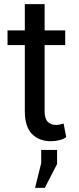

<svg xmlns="http://www.w3.org/2000/svg" viewBox="-20 -676 386 933"><path d="M196.8 -655.8V-528.3H296.9V-457H196.8V-136.2Q196.8 -99.1 212.2 -84Q227.5 -68.8 252.9 -68.8Q261.2 -68.8 271.2 -70.8Q281.2 -72.8 289.1 -75.7L301.8 -9.8Q291 -1 270.3 4.6Q249.5 10.3 228.5 10.3Q169.9 10.3 135.3 -25.1Q100.6 -60.5 100.6 -136.2V-457H16.6V-528.3H100.6V-655.8ZM257.3 121.1 197.8 236.8H150.4L180.2 116.7V52.7H257.3Z"/></svg>

Font: GeogebraSans
Style: Regular
Weight: 400
Designer: Google
Version: Version 1.100140; 2013